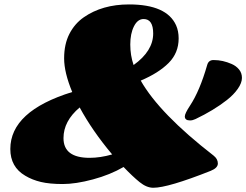

<svg xmlns="http://www.w3.org/2000/svg" viewBox="-20 -824 1129 880"><path d="M798.8 -647.9Q798.8 -581.5 752.9 -535.4Q707 -489.3 625 -454.6Q711.4 -302.7 959.5 -110.4Q978.5 -95.2 978.5 -74.7Q978.5 -54.2 945.8 -41Q750 36.6 682.6 36.6Q651.9 36.6 619.9 10.7Q587.9 -15.1 546.4 -58.6Q484.9 -22.9 406 -1.7Q327.1 19.5 267.3 19.5Q207.5 19.5 167.5 10Q127.4 0.5 95.7 -18.6Q27.3 -58.6 27.3 -141.1Q27.3 -314.5 311 -402.3Q273.9 -491.7 273.9 -556.6Q273.9 -621.6 298.1 -668.7Q322.3 -715.8 363.8 -744.6Q448.7 -803.7 571.3 -803.7Q744.1 -803.7 787.1 -708Q798.8 -681.6 798.8 -647.9ZM1019.5 -365.2Q959 -317.9 876 -278.3Q862.8 -272 851.1 -272Q827.1 -272 827.1 -290.5Q827.1 -303.7 850.6 -339.4Q895.5 -407.2 929.7 -526.4Q936 -548.8 958.5 -548.8Q981 -548.8 1001.2 -544.2Q1021.5 -539.6 1041.7 -530.8Q1062 -522 1075.4 -505.9Q1088.9 -489.7 1088.9 -467Q1088.9 -444.3 1070.1 -417.2Q1051.3 -390.1 1019.5 -365.2ZM494.1 -116.2Q403.3 -224.1 345.2 -331.5Q271 -269 271 -190.9Q271 -100.6 390.6 -100.6Q439.5 -100.6 494.1 -116.2ZM592.3 -525.9Q682.1 -590.3 682.1 -670.4Q682.1 -736.8 638.2 -736.8Q610.8 -736.8 594 -703.4Q577.1 -669.9 577.1 -620.1Q577.1 -570.3 592.3 -525.9Z"/></svg>

Font: Sonsie One
Style: Regular
Weight: 400
Designer: Riccardo De Franceschi
Foundry: Sorkin Type Co
Version: Version 1.003